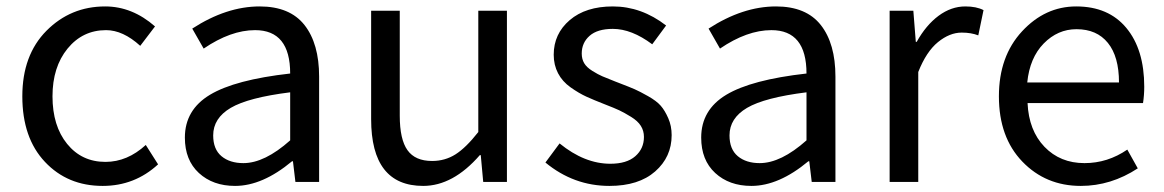

<svg xmlns="http://www.w3.org/2000/svg" viewBox="-20 -577 3691 609"><path d="M305.7 12.7Q194.3 12.7 122.6 -63.5Q50.8 -139.6 50.8 -271.5Q50.8 -402.3 127.4 -479.5Q204.1 -556.6 313.5 -556.6Q399.4 -556.6 471.7 -493.2L424.8 -431.6Q370.1 -481.4 316.4 -481.4Q242.2 -481.4 194.3 -422.9Q146.5 -364.3 146.5 -271.5Q146.5 -177.7 192.9 -120.6Q239.3 -63.5 314.5 -63.5Q383.8 -63.5 442.4 -117.2L481.4 -55.7Q407.2 12.7 305.7 12.7Z M725.6 12.7Q655.3 12.7 610.8 -28.3Q566.4 -69.3 566.4 -140.6Q566.4 -228.5 646 -276.4Q725.6 -324.2 900.4 -343.8Q900.4 -481.4 789.1 -481.4Q711.9 -481.4 626 -422.9L589.8 -486.3Q698.2 -556.6 803.7 -556.6Q899.4 -556.6 945.8 -497.6Q992.2 -438.5 992.2 -334V0H917L909.2 -65.4H906.2Q812.5 12.7 725.6 12.7ZM752 -59.6Q819.3 -59.6 900.4 -131.8V-284.2Q767.6 -267.6 711.9 -234.9Q656.2 -202.1 656.2 -147.5Q656.2 -103.5 682.6 -81.5Q709 -59.6 752 -59.6Z M1322.3 12.7Q1157.2 12.7 1157.2 -199.2V-543H1248V-210Q1248 -134.8 1272.5 -100.6Q1296.9 -66.4 1350.6 -66.4Q1391.6 -66.4 1424.8 -87.4Q1458 -108.4 1497.1 -158.2V-543H1587.9V0H1512.7L1504.9 -85H1502Q1417 12.7 1322.3 12.7Z M1913.1 12.7Q1799.8 12.7 1710 -61.5L1754.9 -122.1Q1834 -57.6 1916 -57.6Q1967.8 -57.6 1995.1 -81.5Q2022.5 -105.5 2022.5 -142.6Q2022.5 -162.1 2012.7 -177.7Q2002.9 -193.4 1981.4 -206.5Q1960 -219.7 1944.3 -227.1Q1928.7 -234.4 1898.4 -246.1Q1863.3 -259.8 1839.8 -270.5Q1816.4 -281.2 1790 -299.8Q1763.7 -318.4 1750 -344.7Q1736.3 -371.1 1736.3 -403.3Q1736.3 -469.7 1787.1 -513.2Q1837.9 -556.6 1923.8 -556.6Q2014.6 -556.6 2092.8 -496.1L2048.8 -436.5Q1983.4 -485.4 1923.8 -485.4Q1875 -485.4 1850.1 -463.4Q1825.2 -441.4 1825.2 -407.2Q1825.2 -389.6 1833 -376.5Q1840.8 -363.3 1858.9 -352.1Q1877 -340.8 1890.6 -335Q1904.3 -329.1 1931.6 -318.4Q1940.4 -315.4 1944.3 -313.5Q1977.5 -300.8 1993.2 -293.9Q2008.8 -287.1 2035.6 -272Q2062.5 -256.8 2075.7 -241.7Q2088.9 -226.6 2099.6 -202.1Q2110.4 -177.7 2110.4 -148.4Q2110.4 -79.1 2058.1 -33.2Q2005.9 12.7 1913.1 12.7Z M2363.3 12.7Q2293 12.7 2248.5 -28.3Q2204.1 -69.3 2204.1 -140.6Q2204.1 -228.5 2283.7 -276.4Q2363.3 -324.2 2538.1 -343.8Q2538.1 -481.4 2426.8 -481.4Q2349.6 -481.4 2263.7 -422.9L2227.5 -486.3Q2335.9 -556.6 2441.4 -556.6Q2537.1 -556.6 2583.5 -497.6Q2629.9 -438.5 2629.9 -334V0H2554.7L2546.9 -65.4H2543.9Q2450.2 12.7 2363.3 12.7ZM2389.6 -59.6Q2457 -59.6 2538.1 -131.8V-284.2Q2405.3 -267.6 2349.6 -234.9Q2293.9 -202.1 2293.9 -147.5Q2293.9 -103.5 2320.3 -81.5Q2346.7 -59.6 2389.6 -59.6Z M2801.8 0V-543H2877L2884.8 -444.3H2887.7Q2917 -497.1 2957 -526.9Q2997.1 -556.6 3042 -556.6Q3077.1 -556.6 3099.6 -544.9L3083 -464.8Q3060.5 -473.6 3030.3 -473.6Q2992.2 -473.6 2955.1 -443.4Q2918 -413.1 2892.6 -348.6V0Z M3408.2 12.7Q3296.9 12.7 3222.7 -64.5Q3148.4 -141.6 3148.4 -271.5Q3148.4 -398.4 3221.7 -477.5Q3294.9 -556.6 3393.6 -556.6Q3496.1 -556.6 3552.7 -488.3Q3609.4 -419.9 3609.4 -301.8Q3609.4 -275.4 3605.5 -250H3239.3Q3243.2 -163.1 3293 -111.3Q3342.8 -59.6 3419.9 -59.6Q3493.2 -59.6 3555.7 -102.5L3588.9 -43Q3503.9 12.7 3408.2 12.7ZM3238.3 -315.4H3529.3Q3529.3 -397.5 3494.1 -440.9Q3459 -484.4 3394.5 -484.4Q3335 -484.4 3290.5 -439Q3246.1 -393.6 3238.3 -315.4Z"/></svg>

Font: Bpmf Zihi Sans Regular
Style: Regular
Weight: 400
Foundry: But Ko
Version: Version 1.320